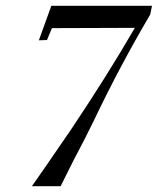

<svg xmlns="http://www.w3.org/2000/svg" viewBox="-20 -642 579 662"><path d="M157 -622H504L498 -592Q392 -412 304 -227Q277 -171 233 -88L189 0H90Q109 -26 226 -197Q350 -382 445 -546L159 -545L142 -504L114 -503Z"/></svg>

Font: GFS Solomos
Style: Regular
Weight: 400
Designer: George D. Matthiopoulos
Foundry: George D. Matthiopoulos
Version: Version 1.000